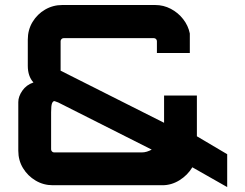

<svg xmlns="http://www.w3.org/2000/svg" viewBox="-20 -739 978 766"><path d="M190.5 0Q153.4 0 122.1 -18.6Q90.8 -37.1 71.9 -68.1Q53 -99 53 -137.5V-331.9Q53 -353.9 69 -377.1Q84.9 -400.3 113.4 -410Q90.9 -435 90.9 -476.3V-581.1Q90.9 -620 109.8 -651.3Q128.7 -682.6 160 -700.8Q191.3 -719 228.4 -719H599.4Q632.3 -719 661.4 -703.8Q690.5 -688.6 710.7 -662.7Q731 -636.8 737.3 -605.3V-527.5H606V-574.6Q606 -579.6 602.5 -583.2Q598.9 -586.8 593.9 -586.8H233.9Q228.9 -586.8 225.4 -583.2Q221.8 -579.6 221.8 -574.6V-457L634.6 -249.1V-357.8H765.5V-195.3L886.4 -123.8V7.4L747.4 -71.6Q727.9 -39.6 695.9 -19.8Q663.9 0 628 0ZM196.1 -130.9H545.3Q556 -130.9 566.1 -134Q576.2 -137.2 585.3 -142.1L212.4 -330.2L197.4 -335.7Q191.1 -335.7 187.5 -326.6Q183.9 -317.5 183.9 -291.2V-143.1Q183.9 -138.1 187.5 -134.5Q191.1 -130.9 196.1 -130.9Z"/></svg>

Font: Orbitron
Style: Regular
Weight: 400
Designer: Matt McInerney
Foundry: The League of Moveable Type
Version: Version 2.001